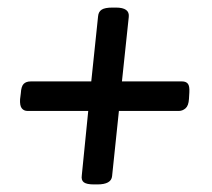

<svg xmlns="http://www.w3.org/2000/svg" viewBox="-20 -486 560 507"><path d="M228 1Q209 1 201.5 -4.5Q194 -10 196 -23L213 -193H53Q43 -193 37.5 -200Q32 -207 33 -224L35 -240Q36 -258 42.5 -264.5Q49 -271 61 -271H221L239 -443Q240 -455 248.5 -460.5Q257 -466 277 -466H286Q323 -466 320 -441L302 -271H461Q471 -271 476 -265Q481 -259 480 -242L479 -225Q478 -207 470 -200Q462 -193 452 -193H294L276 -21Q274 1 237 1Z"/></svg>

Font: Asap Condensed Condensed Medium
Style: Italic
Weight: 500
Width: 3
Italic angle: -6°
Designer: Pablo Cosgaya
Foundry: Omnibus-Type
Version: Version 3.001; ttfautohint (v1.8.4.7-5d5b)